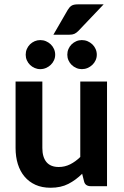

<svg xmlns="http://www.w3.org/2000/svg" viewBox="-20 -863 577 890"><path d="M52.2 0ZM176.3 -484.9V-176.8Q176.3 -134.8 195.3 -111.8Q214.4 -88.9 252.4 -88.9Q280.3 -88.9 305.2 -101.3Q330.1 -113.8 352.1 -135.3V-484.9H476.1V0H399.9Q388.2 0 380.1 -5.6Q372.1 -11.2 369.6 -22.5L360.8 -57.6Q332 -28.8 297.1 -10.7Q262.2 7.3 214.4 7.3Q174.8 7.3 144.5 -6.3Q114.3 -20 93.8 -44.4Q73.2 -68.8 62.7 -102.5Q52.2 -136.2 52.2 -176.8V-484.9ZM460.4 -842.8 342.8 -719.2Q333.5 -710 324.7 -706.1Q315.9 -702.1 301.8 -702.1H227.5L293.9 -816.9Q301.3 -829.6 311 -836.2Q320.8 -842.8 340.3 -842.8ZM235.8 -609.4Q235.8 -595.7 230.2 -583.5Q224.6 -571.3 215.1 -562.3Q205.6 -553.2 193.1 -547.9Q180.7 -542.5 166.5 -542.5Q152.8 -542.5 140.6 -547.9Q128.4 -553.2 119.1 -562.3Q109.9 -571.3 104.5 -583.5Q99.1 -595.7 99.1 -609.4Q99.1 -623.5 104.5 -636Q109.9 -648.4 119.1 -657.5Q128.4 -666.5 140.6 -671.9Q152.8 -677.2 166.5 -677.2Q180.7 -677.2 193.1 -671.9Q205.6 -666.5 215.1 -657.5Q224.6 -648.4 230.2 -636Q235.8 -623.5 235.8 -609.4ZM428.7 -609.4Q428.7 -595.7 423.1 -583.5Q417.5 -571.3 408 -562.3Q398.4 -553.2 386 -547.9Q373.5 -542.5 359.4 -542.5Q345.7 -542.5 333.5 -547.9Q321.3 -553.2 312 -562.3Q302.7 -571.3 297.4 -583.5Q292 -595.7 292 -609.4Q292 -623.5 297.4 -636Q302.7 -648.4 312 -657.5Q321.3 -666.5 333.5 -671.9Q345.7 -677.2 359.4 -677.2Q373.5 -677.2 386 -671.9Q398.4 -666.5 408 -657.5Q417.5 -648.4 423.1 -636Q428.7 -623.5 428.7 -609.4Z"/></svg>

Font: Carlito
Style: Bold
Weight: 700
Designer: Lukasz Dziedzic
Foundry: tyPoland Lukasz Dziedzic
Version: Version 1.104